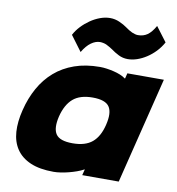

<svg xmlns="http://www.w3.org/2000/svg" viewBox="-99 -1020 1030 1119"><g transform="rotate(10 416.5 -461.0)"><path d="M805 -846Q788 -815 764.5 -790.5Q741 -766 714 -748.5Q687 -731 659 -721.5Q631 -712 604 -712Q575 -712 550 -724.5Q525 -737 505 -752Q495 -758 486.5 -763.5Q478 -769 467 -774Q458 -778 447.5 -780Q437 -782 429 -782Q403 -782 376.5 -763Q350 -744 327 -705L260 -795Q274 -822 296.5 -846Q319 -870 346.5 -889Q374 -908 404 -919Q434 -930 463 -930Q492 -930 519 -918Q546 -906 565 -892Q575 -885 583.5 -879.5Q592 -874 603 -869Q612 -865 621.5 -862.5Q631 -860 639 -860Q671 -860 694.5 -876.5Q718 -893 740 -932ZM677 0H461L470 -35H468Q450 -25 427.5 -17Q405 -9 381.5 -3Q358 3 335 6.5Q312 10 293 10Q210 10 155.5 -13.5Q101 -37 72 -80Q43 -123 39 -182Q35 -241 53 -313Q71 -386 104.5 -446Q138 -506 187.5 -549Q237 -592 303.5 -615.5Q370 -639 454 -639Q473 -639 494 -636Q515 -633 536 -628Q557 -623 575.5 -615.5Q594 -608 607 -598H609L617 -630H833ZM547 -313Q565 -386 542 -421Q519 -456 443 -456Q368 -456 327 -420.5Q286 -385 268 -313Q251 -241 274 -207Q297 -173 373 -173Q448 -173 489 -207.5Q530 -242 547 -313Z"/></g></svg>

Font: TypoPRO Sinkin Sans
Style: 900 X Black Italic
Weight: 950
Italic angle: -112°
Designer: Keith Bates
Foundry: K-Type
Version: Sinkin Sans (version 1.0)  by Keith Bates   •   © 2014   www